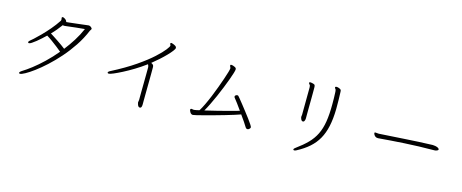

<svg xmlns="http://www.w3.org/2000/svg" viewBox="-42 -1366 5004 2080"><g transform="rotate(15 2460.0 -326.0)"><path d="M178 25V28Q180 33 191 33Q206 33 245.5 11.5Q285 -10 340.5 -51Q396 -92 459.5 -150Q523 -208 586.5 -280Q650 -352 706 -436Q762 -520 801 -614Q803 -618 806 -621.5Q809 -625 811 -629Q814 -634 814 -638Q814 -644 801.5 -655Q789 -666 775 -666Q772 -666 748.5 -663Q725 -660 691 -656Q657 -652 622 -648Q587 -644 561 -641Q535 -638 528 -638V-640Q528 -643 526 -647Q522 -658 506 -669Q490 -680 479 -680Q476 -680 475 -679Q469 -675 469 -669Q469 -665 471 -659Q472 -656 472 -651Q472 -642 468 -635Q434 -583 391 -532.5Q348 -482 307 -440.5Q266 -399 237 -373Q208 -347 202 -343Q187 -331 187 -321Q187 -318 188 -317Q190 -312 198 -312Q208 -312 228 -325Q248 -338 273 -358Q298 -378 323 -401Q348 -424 368 -443Q397 -426 430.5 -401.5Q464 -377 495.5 -352.5Q527 -328 548 -310Q487 -237 423.5 -176.5Q360 -116 303 -72Q246 -28 203 -2Q189 7 183.5 13.5Q178 20 178 25ZM744 -617Q713 -545 671 -478.5Q629 -412 582 -352Q565 -366 539.5 -384Q514 -402 487 -420Q460 -438 437 -453Q414 -468 401 -476Q427 -502 452.5 -532.5Q478 -563 502 -596Q508 -593 517 -593Q520 -593 523 -593.5Q526 -594 530 -594Q542 -595 573.5 -599Q605 -603 650 -608Q695 -613 744 -617Z M1506 0V3Q1507 5 1509.5 17Q1512 29 1519 40Q1526 51 1538 51Q1540 51 1541.5 50.5Q1543 50 1544 50Q1553 48 1556.5 35.5Q1560 23 1560 9Q1560 3 1560 -26Q1560 -55 1560.5 -98Q1561 -141 1561.5 -188.5Q1562 -236 1562.5 -279.5Q1563 -323 1563 -353.5Q1563 -384 1563 -391V-408Q1563 -422 1558 -430.5Q1553 -439 1533 -449Q1572 -480 1610.5 -514.5Q1649 -549 1680.5 -581.5Q1712 -614 1730.5 -638.5Q1749 -663 1749 -673Q1749 -687 1734.5 -696Q1720 -705 1705.5 -709.5Q1691 -714 1690 -714Q1678 -714 1678 -703Q1678 -698 1681.5 -693.5Q1685 -689 1685 -682Q1685 -672 1655.5 -633.5Q1626 -595 1560.5 -535Q1495 -475 1388.5 -401.5Q1282 -328 1127 -248Q1104 -237 1104 -225Q1104 -224 1104.5 -223.5Q1105 -223 1105 -222Q1108 -217 1119 -217Q1132 -217 1170 -233Q1208 -249 1262.5 -277Q1317 -305 1379.5 -343Q1442 -381 1503 -426Q1506 -419 1509.5 -411.5Q1513 -404 1513 -398Q1513 -394 1513 -367Q1513 -340 1512.5 -299.5Q1512 -259 1511.5 -214Q1511 -169 1510.5 -128Q1510 -87 1510 -59.5Q1510 -32 1510 -27Q1510 -23 1508 -15.5Q1506 -8 1506 0Z M2743 -32Q2748 -37 2752 -42.5Q2756 -48 2756 -54Q2756 -61 2741 -84Q2726 -107 2701.5 -140Q2677 -173 2649.5 -208Q2622 -243 2597.5 -274.5Q2573 -306 2556 -326Q2539 -346 2537 -348Q2532 -352 2525 -352Q2517 -352 2510 -347Q2499 -342 2499 -332Q2499 -323 2506 -316Q2519 -301 2543.5 -267.5Q2568 -234 2595 -196Q2560 -186 2499 -169.5Q2438 -153 2365 -134.5Q2292 -116 2222 -100Q2243 -136 2267 -185Q2291 -234 2315 -288.5Q2339 -343 2360.5 -397Q2382 -451 2399 -497Q2416 -543 2425.5 -575Q2435 -607 2435 -618Q2435 -632 2420 -640Q2416 -643 2401.5 -648Q2387 -653 2377 -653Q2370 -653 2369 -651Q2366 -648 2366 -643Q2366 -639 2368.5 -634.5Q2371 -630 2372 -626Q2374 -623 2375 -620Q2376 -617 2376 -612Q2376 -603 2366.5 -570Q2357 -537 2340.5 -489Q2324 -441 2303.5 -385Q2283 -329 2260 -273Q2237 -217 2214 -169Q2191 -121 2171 -89Q2159 -86 2138.5 -81.5Q2118 -77 2111 -77Q2102 -77 2096 -79Q2090 -81 2085 -81Q2083 -81 2081 -80.5Q2079 -80 2077 -79Q2071 -76 2071 -69Q2071 -59 2083 -39Q2095 -21 2114 -21Q2120 -21 2152 -28.5Q2184 -36 2233 -49Q2282 -62 2338.5 -77.5Q2395 -93 2450 -109Q2505 -125 2550 -139Q2595 -153 2619 -162Q2646 -125 2668 -92.5Q2690 -60 2699 -44Q2710 -25 2724 -25Q2733 -25 2743 -32Z M3598 -482V-513Q3598 -550 3597.5 -591Q3597 -632 3595 -671Q3595 -687 3592 -695.5Q3589 -704 3571 -711Q3555 -718 3540 -718Q3528 -718 3526 -712Q3526 -711 3525.5 -710Q3525 -709 3525 -708Q3525 -701 3532.5 -693.5Q3540 -686 3541 -663Q3543 -629 3543.5 -593Q3544 -557 3544 -525Q3544 -410 3530.5 -327.5Q3517 -245 3486.5 -183Q3456 -121 3406 -70Q3356 -19 3283 34Q3263 47 3263 58Q3263 66 3274 66Q3284 66 3297 59Q3377 17 3433 -32.5Q3489 -82 3524.5 -145Q3560 -208 3578 -291Q3596 -374 3598 -482ZM3254 -306V-302Q3255 -298 3258 -288Q3261 -278 3267 -269.5Q3273 -261 3283 -261Q3288 -261 3290 -262Q3297 -264 3302 -276.5Q3307 -289 3307 -302Q3307 -309 3307 -342Q3307 -375 3307.5 -420Q3308 -465 3308.5 -510.5Q3309 -556 3309 -590Q3309 -624 3309 -633V-648Q3309 -663 3305.5 -672.5Q3302 -682 3286 -686Q3278 -688 3269 -690Q3260 -692 3253 -692Q3243 -692 3241 -686V-684Q3241 -674 3250 -666.5Q3259 -659 3259 -639Q3259 -635 3259 -612.5Q3259 -590 3258.5 -556.5Q3258 -523 3258 -486Q3258 -449 3257.5 -415.5Q3257 -382 3257 -359Q3257 -336 3257 -331Q3257 -325 3255.5 -318.5Q3254 -312 3254 -306Z M4710 -379H4707Q4555 -374 4404.5 -364Q4254 -354 4114 -346H4110Q4100 -346 4091 -347.5Q4082 -349 4075 -349Q4071 -349 4069 -348Q4064 -346 4064 -340Q4064 -336 4069 -325.5Q4074 -315 4085 -306Q4096 -297 4113 -297Q4118 -297 4122.5 -297Q4127 -297 4133 -298Q4249 -308 4405 -317.5Q4561 -327 4741 -328Q4754 -328 4768.5 -333.5Q4783 -339 4783 -349Q4783 -351 4782.5 -351.5Q4782 -352 4782 -353Q4779 -361 4766.5 -367Q4754 -373 4738 -376Q4722 -379 4710 -379Z"/></g></svg>

Font: Klee One
Style: Regular
Weight: 400
Designer: Fontworks Inc.
Foundry: Fontworks Inc.
Version: Version 1.100